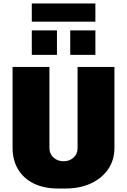

<svg xmlns="http://www.w3.org/2000/svg" viewBox="-20 -1069 727 1099"><path d="M312 10Q231 10 172.5 -19Q114 -48 83 -100.5Q52 -153 52 -222V-686H263V-221Q263 -188 286.5 -167Q310 -146 344 -146Q378 -146 401 -167Q424 -188 424 -221V-686H635V-222Q635 -153 599 -100.5Q563 -48 500 -19Q437 10 355 10ZM162 -945V-1049H526V-945ZM162 -755V-895H306V-755ZM382 -755V-895H526V-755Z"/></svg>

Font: Chivo Medium Black
Style: Regular
Weight: 900
Version: Version 2.002